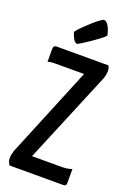

<svg xmlns="http://www.w3.org/2000/svg" viewBox="-173 -989 724 1051"><g transform="rotate(20 189.5 -463.0)"><path d="M29 0Q23 -6 19 -16Q15 -26 15 -39Q15 -50 17 -60.5Q19 -71 23 -83L240 -610H75Q64 -610 51 -609Q38 -608 29 -605V-680Q29 -700 48 -700H348Q353 -694 355 -687Q357 -680 357 -668Q357 -647 348 -623L126 -90H294Q312 -90 328.5 -92Q345 -94 358 -100V-19Q358 -10 354.5 -5Q351 0 339 0ZM148 -752Q136 -752 127 -766.5Q118 -781 113.5 -794.5Q109 -808 109 -808Q123 -827 143.5 -847Q164 -867 185 -885.5Q206 -904 221.5 -915Q237 -926 241 -926Q258 -926 271 -901Q284 -876 288 -851Q280 -841 260 -826Q240 -811 217 -795Q194 -779 174.5 -767Q155 -755 148 -752Z"/></g></svg>

Font: Yanone Kaffeesatz ExtraLight SemiBold
Style: Regular
Weight: 600
Version: Version 2.003